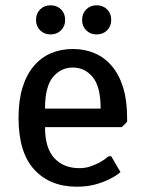

<svg xmlns="http://www.w3.org/2000/svg" viewBox="-20 -695 545 725"><path d="M255 -510Q300 -510 337.5 -494Q375 -478 402.5 -445.5Q430 -413 445 -364.5Q460 -316 460 -250V-235L440 -215H150Q150 -136 185 -98Q220 -60 280 -60Q303 -60 322.5 -67Q342 -74 357 -82Q375 -92 390 -105H400L435 -45Q416 -29 390 -17Q368 -6 338 2Q308 10 270 10Q169 10 109.5 -54.5Q50 -119 50 -250Q50 -316 65 -364.5Q80 -413 107.5 -445.5Q135 -478 172.5 -494Q210 -510 255 -510ZM255 -440Q210 -440 180 -404Q150 -368 150 -285H360Q360 -368 330 -404Q300 -440 255 -440ZM226 -620Q226 -596 210.5 -580.5Q195 -565 171 -565Q147 -565 131.5 -580.5Q116 -596 116 -620Q116 -644 131.5 -659.5Q147 -675 171 -675Q195 -675 210.5 -659.5Q226 -644 226 -620ZM400 -620Q400 -596 384.5 -580.5Q369 -565 345 -565Q321 -565 305.5 -580.5Q290 -596 290 -620Q290 -644 305.5 -659.5Q321 -675 345 -675Q369 -675 384.5 -659.5Q400 -644 400 -620Z"/></svg>

Font: Scada
Style: Regular
Weight: 400
Designer: Jovanny Lemonad
Foundry: Jovanny Lemonad
Version: Version 3.005; ttfautohint (v0.91) -l 8 -r 50 -G 200 -x 0 -w